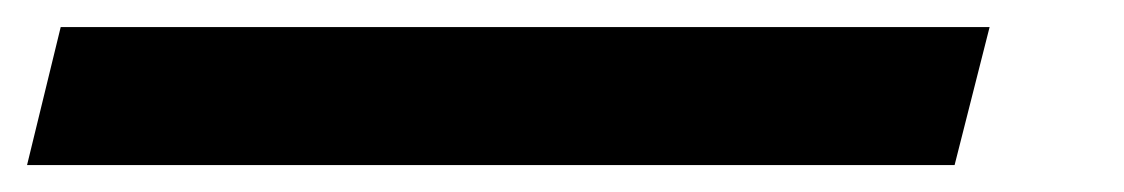

<svg xmlns="http://www.w3.org/2000/svg" viewBox="-145 63 831 142"><path d="M586.9 83 561 185.1H-125L-100.1 83Z"/></svg>

Font: Sinkin Sans 500 Medium Italic
Style: Regular
Weight: 500
Italic angle: -112°
Designer: Keith Bates
Foundry: K-Type
Version: Sinkin Sans (version 1.0)  by Keith Bates   •   © 2014   www